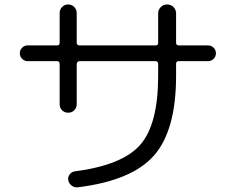

<svg xmlns="http://www.w3.org/2000/svg" viewBox="-20 -797 1040 847"><path d="M101.6 -527.3Q87.9 -527.3 77.6 -537.6Q67.4 -547.9 67.4 -562Q67.4 -576.2 77.6 -586.4Q87.9 -596.7 101.6 -596.7H232.4Q243.2 -596.7 243.2 -608.4V-739.3Q243.2 -754.9 253.9 -766.1Q264.6 -777.3 280.8 -777.3Q296.9 -777.3 307.6 -766.1Q318.4 -754.9 318.4 -739.3V-608.4Q318.4 -597.7 330.1 -596.7H667Q677.7 -596.7 677.7 -608.4V-738.3Q677.7 -753.9 689 -765.6Q700.2 -777.3 717.3 -777.3Q734.4 -777.3 745.6 -765.6Q756.8 -753.9 756.8 -738.3V-608.4Q756.8 -597.7 767.6 -596.7H898.4Q912.1 -596.7 922.4 -586.4Q932.6 -576.2 932.6 -562Q932.6 -547.9 922.4 -537.6Q912.1 -527.3 898.4 -527.3H767.6Q756.8 -527.3 756.8 -514.6V-462.9Q756.8 -221.7 659.2 -110.8Q561.5 0 323.2 29.3Q308.6 31.2 296.4 22Q284.2 12.7 281.2 -2Q278.3 -15.6 287.1 -27.3Q295.9 -39.1 309.6 -41Q520.5 -68.4 599.1 -158.7Q677.7 -249 677.7 -462.9V-514.6Q677.7 -526.4 667 -527.3H330.1Q326.2 -527.3 322.3 -523.4Q318.4 -519.5 318.4 -514.6V-336.9Q318.4 -321.3 307.6 -310.5Q296.9 -299.8 280.8 -299.8Q264.6 -299.8 253.9 -310.5Q243.2 -321.3 243.2 -336.9V-514.6Q243.2 -526.4 232.4 -527.3Z"/></svg>

Font: Rounded-X Mgen+ 1m regular
Style: Regular
Weight: 400
Designer: [Source Han Sans]
Ryoko NISHIZUKA  (kana & ideographs); Paul D. Hunt (Latin, Greek & Cyrillic); Wenlong ZHANG  (bopomofo
Version: Version 1.059.20150602